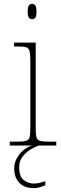

<svg xmlns="http://www.w3.org/2000/svg" viewBox="-20 -758 320 1000"><path d="M31 0V-20H61Q98 -20 114 -24Q130 -28 134 -43.5Q138 -59 138 -94V-438Q138 -475 134 -491.5Q130 -508 115.5 -512Q101 -516 71 -516H53V-536H166V-94Q166 -59 170 -43.5Q174 -28 190.5 -24Q207 -20 243 -20H273V0ZM147 -658Q137 -658 130.5 -666Q124 -674 124 -698Q124 -721 130.5 -729.5Q137 -738 147 -738Q158 -738 164 -729.5Q170 -721 170 -698Q170 -674 164 -666Q158 -658 147 -658ZM156 222Q107 222 80.5 194Q54 166 54 119Q54 91 67.5 66.5Q81 42 102.5 24Q124 6 147 0H182Q164 6 140 20Q116 34 98 57Q80 80 80 113Q80 162 104 180Q128 198 156 198Q172 198 184 195Q196 192 216 186V207Q206 211 196 214.5Q186 218 176 220Q166 222 156 222Z"/></svg>

Font: Noto Serif Lao Thin
Style: Regular
Weight: 250
Designer: Monotype Design Team
Foundry: Monotype Imaging Inc.
Version: Version 2.003